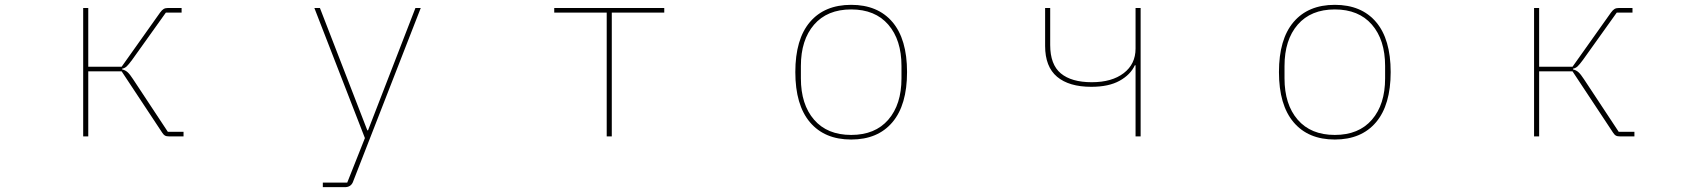

<svg xmlns="http://www.w3.org/2000/svg" viewBox="-20 -564 7040 794"><path d="M324 0V-531H345V-288H483L642 -512Q650 -523 657 -527Q664 -531 675 -531H731V-512H666L526 -316Q512 -297 504 -289.5Q496 -282 485 -280V-277Q498 -274 507.5 -265.5Q517 -257 530 -237L674 -19H739V0H679Q668 0 662.5 -3Q657 -6 651 -15L483 -269H345V0Z M1315 210V191H1416L1489 7L1280 -531H1303L1499 -25H1502L1698 -531H1720L1439 190Q1430 210 1406 210Z M2510 0H2489V-512H2272V-531H2727V-512H2510Z M3269 -266Q3269 -402 3329.5 -473Q3390 -544 3500 -544Q3610 -544 3670.5 -473Q3731 -402 3731 -266Q3731 -130 3670.5 -58.5Q3610 13 3500 13Q3390 13 3329.5 -58.5Q3269 -130 3269 -266ZM3708 -240V-291Q3708 -399 3653.5 -462Q3599 -525 3500 -525Q3401 -525 3346.5 -462Q3292 -399 3292 -291V-240Q3292 -132 3346.5 -69Q3401 -6 3500 -6Q3599 -6 3653.5 -69Q3708 -132 3708 -240Z M4676 0V-294H4673Q4655 -255 4610 -230Q4565 -205 4493 -205Q4401 -205 4351.5 -246.5Q4302 -288 4302 -374V-531H4323V-378Q4323 -297 4367 -260.5Q4411 -224 4495 -224Q4578 -224 4627 -261.5Q4676 -299 4676 -363V-531H4697V0Z M5269 -266Q5269 -402 5329.5 -473Q5390 -544 5500 -544Q5610 -544 5670.5 -473Q5731 -402 5731 -266Q5731 -130 5670.5 -58.5Q5610 13 5500 13Q5390 13 5329.5 -58.5Q5269 -130 5269 -266ZM5708 -240V-291Q5708 -399 5653.5 -462Q5599 -525 5500 -525Q5401 -525 5346.5 -462Q5292 -399 5292 -291V-240Q5292 -132 5346.5 -69Q5401 -6 5500 -6Q5599 -6 5653.5 -69Q5708 -132 5708 -240Z M6324 0V-531H6345V-288H6483L6642 -512Q6650 -523 6657 -527Q6664 -531 6675 -531H6731V-512H6666L6526 -316Q6512 -297 6504 -289.5Q6496 -282 6485 -280V-277Q6498 -274 6507.5 -265.5Q6517 -257 6530 -237L6674 -19H6739V0H6679Q6668 0 6662.5 -3Q6657 -6 6651 -15L6483 -269H6345V0Z"/></svg>

Font: IBM Plex Sans JP Thin
Style: Regular
Weight: 100
Designer: Mike Abbink; Paul van der Laan; Pieter van Rosmalen; Wujin Sim; Yejin Wi; Jinhee Kim; Boomi Park; Yona Kim; Kichan Ma
Foundry: Sandoll Inc.
Version: Version 1.001